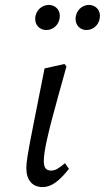

<svg xmlns="http://www.w3.org/2000/svg" viewBox="-20 -747 426 780"><path d="M168 -625C198 -625 223 -649 223 -683C223 -708 204 -727 178 -727C150 -727 123 -704 123 -670C123 -642 144 -625 168 -625ZM331 -625C361 -625 386 -649 386 -683C386 -708 367 -727 341 -727C314 -727 287 -704 287 -670C287 -642 308 -625 331 -625ZM153 13C190 13 222 -13 260 -61L244 -84C222 -66 207 -54 188 -54C167 -54 158 -65 158 -93C158 -133 175 -207 216 -355L250 -477L242 -487L161 -469L116 -242C90 -112 87 -85 87 -64C87 -15 112 13 153 13Z"/></svg>

Font: Source Serif Variable
Style: Italic
Weight: 389
Italic angle: -12°
Designer: Frank Grießhammer
Foundry: Adobe Systems Incorporated
Version: Version 3.001;hotconv 1.0.111;makeotfexe 2.5.65597